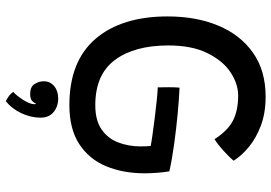

<svg xmlns="http://www.w3.org/2000/svg" viewBox="-160 -549 958 678"><g transform="rotate(90 319.0 -210.0)"><path d="M351 24Q196.5 24 117.2 -68.2Q38 -160.5 38 -323Q38 -424.5 70.8 -502.5Q103.5 -580.5 166.8 -624.8Q230 -669 321.5 -669Q379 -669 423.5 -652.2Q468 -635.5 499.2 -609.5Q530.5 -583.5 547.5 -556Q539 -545 515.5 -523.2Q492 -501.5 471.5 -488.5Q441 -536 405.2 -554Q369.5 -572 317.5 -572Q276 -572 235.2 -545Q194.5 -518 167.5 -463.2Q140.5 -408.5 140.5 -325.5Q140.5 -205.5 192 -136.5Q243.5 -67.5 351.5 -67.5Q405.5 -67.5 437.5 -90Q469.5 -112.5 483.2 -149Q497 -185.5 497 -227.5Q497 -247 495.5 -263Q484.5 -265.5 458.2 -269.2Q432 -273 399.8 -277Q367.5 -281 337.5 -284.2Q307.5 -287.5 288.5 -288Q288 -302 288 -326.5Q288 -351 289.5 -365Q327 -363.5 380.5 -358.5Q434 -353.5 488.8 -346Q543.5 -338.5 585 -329Q588.5 -308 590.2 -285.2Q592 -262.5 592 -242.5Q592 -165.5 566.8 -105.2Q541.5 -45 488.2 -10.5Q435 24 351 24ZM337.5 248.5Q333.5 247 322.8 240Q312 233 304.5 222Q317.5 211 332.5 187.5Q347.5 164 348 148Q348 143.5 346.5 141Q343.5 149 336.2 155.8Q329 162.5 311.5 162.5Q286.5 162.5 276.8 147Q267 131.5 267 114.5Q267 92 284 77.8Q301 63.5 327.5 63.5Q356 63.5 375.8 79.8Q395.5 96 395.5 126Q395.5 159.5 380 193Q364.5 226.5 337.5 248.5Z"/></g></svg>

Font: Grandstander
Style: Regular
Weight: 400
Designer: Tyler Finck
Foundry: Etcetera Type Co
Version: Version 1.200; ttfautohint (v1.8.3)